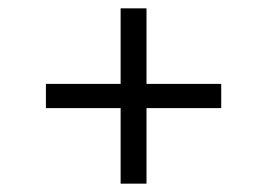

<svg xmlns="http://www.w3.org/2000/svg" viewBox="-20 -502 640 460"><path d="M90 -243V-301H269V-482H331V-301H510V-243H331V-62H269V-243Z"/></svg>

Font: Spectral ExtraBold
Style: Regular
Weight: 800
Designer: Jean-Baptiste Levee
Foundry: Production Type
Version: Version 2.001